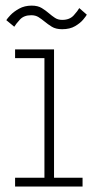

<svg xmlns="http://www.w3.org/2000/svg" viewBox="-20 -680 340 700"><path d="M35 0V-32H142V-468H35V-500H177V-32H281V0ZM206.5 -573.5Q183.5 -573.5 169 -582.5Q154.5 -591.5 142.5 -601.5Q131.5 -610.5 120.5 -617.5Q109.5 -624.5 94 -624.5Q67 -624.5 52.5 -608.5Q38 -592.5 32 -582.5L3 -606.5Q6 -612 18 -624.8Q30 -637.5 49.8 -648.5Q69.5 -659.5 95.5 -659.5Q118 -659.5 132.5 -650.5Q147 -641.5 158.5 -631.5Q169.5 -622 180.5 -614.8Q191.5 -607.5 207 -607.5Q234 -607.5 249 -624.2Q264 -641 269 -650.5L296.5 -626.5Q294 -621.5 283.5 -608.8Q273 -596 254 -584.8Q235 -573.5 206.5 -573.5Z"/></svg>

Font: Trispace Condensed Thin
Style: Regular
Weight: 100
Width: 3
Designer: Tyler Finck
Foundry: Etcetera Type Company
Version: Version 1.210; ttfautohint (v1.8.3)